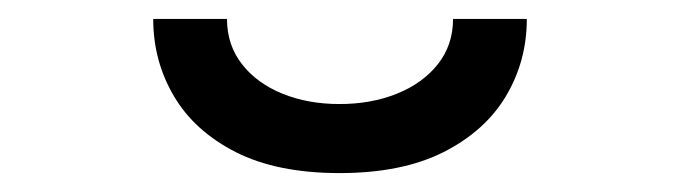

<svg xmlns="http://www.w3.org/2000/svg" viewBox="-20 -951 719 203"><path d="M339 -768Q273 -768 229.2 -790.2Q185.5 -812.5 163.8 -849.5Q142 -886.5 142 -931H220Q220 -903.5 235.8 -883.2Q251.5 -863 278.5 -852Q305.5 -841 339 -841Q372.5 -841 399.8 -852Q427 -863 443 -883.2Q459 -903.5 459 -931H537Q537 -886.5 515 -849.5Q493 -812.5 449 -790.2Q405 -768 339 -768Z"/></svg>

Font: Undotted
Style: Regular
Weight: 400
Designer: Delve Withrington, Dave Bailey, Thomas Jockin
Foundry: Delve Fonts LLC
Version: Version 4.000